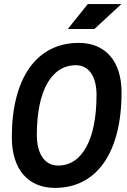

<svg xmlns="http://www.w3.org/2000/svg" viewBox="-20 -914 626 944"><path d="M250.5 9.8C456.1 9.8 577.6 -164.6 577.6 -459.5C577.6 -612.8 499 -703.1 367.2 -703.1C160.2 -703.1 38.1 -530.8 38.1 -239.3C38.1 -82.5 116.7 9.8 250.5 9.8ZM266.1 -100.1C200.2 -100.1 161.1 -156.2 161.1 -251.5C161.1 -466.3 232.4 -593.3 353 -593.3C416.5 -593.3 454.6 -539.1 454.6 -447.3C454.6 -229 384.3 -100.1 266.1 -100.1ZM313.5 -771.5H444.3L576.7 -894H411.6Z"/></svg>

Font: Cascadia Mono PL SemiBold
Style: Italic
Weight: 600
Italic angle: -10°
Monospace: yes
Designer: Aaron Bell
Foundry: Saja Typeworks
Version: Version 2404.023